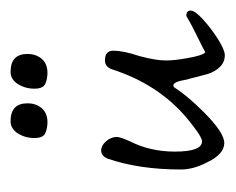

<svg xmlns="http://www.w3.org/2000/svg" viewBox="-60 -374 435 354"><g transform="rotate(-90 157.0 -197.5)"><path d="M233 0Q211 1 199 -26Q197 -31 194 -43Q191 -55 186 -74Q182 -99 173 -94Q157 -69 127 -39Q89 -1 70 -1Q49 -1 34 -33Q21 -58 21 -81Q21 -158 41 -216Q46 -228 56 -228Q65 -228 73 -219Q81 -210 81 -199Q81 -193 73 -175Q54 -138 54 -92Q54 -42 73 -42Q82 -42 117 -71Q179 -124 206 -209Q211 -221 222 -221Q240 -221 240 -206Q240 -196 237.5 -184Q235 -172 230 -157Q226 -142 224 -130Q222 -118 222 -108Q222 -101 223 -91.5Q224 -82 226 -71Q231 -41 237 -36Q237 -36 247.5 -41.5Q258 -47 271.5 -53.5Q285 -60 294.5 -65.5Q304 -71 304 -71Q314 -71 314 -63Q314 -55 297.5 -40Q281 -25 262 -13Q243 -1 233 0ZM199 -327Q188 -327 179 -331Q170 -335 170 -351Q170 -368 178.5 -381.5Q187 -395 201 -395Q234 -395 234 -364Q234 -348 225 -337.5Q216 -327 199 -327ZM108 -327Q97 -327 88 -331Q79 -335 79 -351Q79 -368 87.5 -381.5Q96 -395 110 -395Q143 -395 143 -364Q143 -348 134 -337.5Q125 -327 108 -327Z"/></g></svg>

Font: Square Peg
Style: Regular
Weight: 400
Designer: Robert E. Leuschke
Foundry: Robert E. Leuschke
Version: Version 1.010; ttfautohint (v1.8.4.7-5d5b)